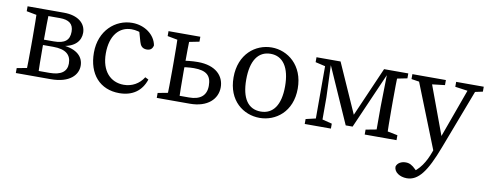

<svg xmlns="http://www.w3.org/2000/svg" viewBox="-62 -790 3409 1343"><g transform="rotate(10 1642.5 -118.5)"><path d="M45 0H158V-55H151L45 -35V0ZM45 -439 151 -419H158V-474H45V-439ZM115 0H201C199 -45 198 -146 198 -210V-251C198 -328 199 -429 201 -474H115C117 -429 118 -328 118 -264V-210C118 -146 117 -45 115 0ZM158 0H293C429 0 483 -65 483 -128C483 -190 439 -240 330 -249V-243C423 -254 460 -303 460 -358C460 -426 403 -474 303 -474H158V-432H282C346 -432 379 -408 379 -352C379 -292 346 -264 268 -264H158V-226H270C360 -226 399 -192 399 -129C399 -73 359 -42 276 -42H158V0Z M781 13C875 13 939 -33 966 -116L942 -128C911 -78 860 -50 802 -50C708 -50 641 -119 641 -245C641 -373 703 -442 790 -442C818 -442 852 -435 886 -417L840 -454L865 -366C872 -341 885 -321 918 -321C943 -321 958 -333 963 -358C950 -432 876 -487 787 -487C668 -487 558 -393 558 -236C558 -83 644 13 781 13Z M1046 0H1159V-55H1152L1046 -35V0ZM1046 -439 1152 -419H1172L1272 -439V-474H1046V-439ZM1116 0H1202C1200 -45 1199 -146 1199 -210V-262C1199 -326 1200 -429 1202 -474H1116C1118 -429 1119 -328 1119 -264V-210C1119 -146 1118 -45 1116 0ZM1160 0H1281C1408 0 1474 -68 1474 -150C1474 -231 1413 -297 1286 -297C1246 -297 1198 -292 1159 -284V-237C1192 -245 1233 -250 1266 -250C1356 -250 1390 -218 1390 -146C1390 -76 1346 -42 1268 -42H1160V0Z M1778 13C1891 13 2006 -69 2006 -235C2006 -401 1891 -487 1778 -487C1663 -487 1550 -401 1550 -235C1550 -69 1663 13 1778 13ZM1778 -32C1689 -32 1640 -101 1640 -235C1640 -369 1689 -442 1778 -442C1865 -442 1916 -369 1916 -235C1916 -101 1865 -32 1778 -32Z M2381 -40H2430L2620 -474H2577L2409 -89H2439L2268 -474H2189L2381 -40ZM2599 0H2679C2677 -45 2676 -146 2676 -210V-264C2676 -328 2677 -429 2679 -474H2604L2599 -210V0ZM2097 0H2283V-35L2203 -55H2183L2097 -35V0ZM2523 0H2749V-35L2649 -55H2629L2523 -35V0ZM2167 0H2214V-210L2204 -474H2167V0ZM2097 -439 2183 -419H2203V-474H2097V-439ZM2629 -419H2649L2749 -439V-474H2629V-419Z M2865 250C2947 250 3003 174 3071 -6L3249 -474H3195L3041 -49L3010 38C2985 108 2945 177 2878 210L2905 232L2944 210L2913 179C2886 152 2866 142 2840 142C2810 142 2781 156 2774 184C2774 223 2816 250 2865 250ZM3025 52 3066 -48 3059 -68 2909 -474H2816L3025 52ZM2778 -439 2876 -424H2896L3016 -438V-474H2778V-439ZM3089 -439 3195 -424H3215L3285 -439V-474H3089V-439Z"/></g></svg>

Font: Source Serif Variable
Style: Regular
Weight: 389
Designer: Frank Grießhammer
Foundry: Adobe Systems Incorporated
Version: Version 3.001;hotconv 1.0.111;makeotfexe 2.5.65597